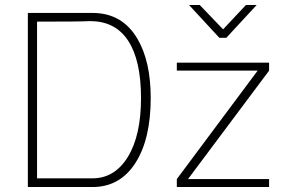

<svg xmlns="http://www.w3.org/2000/svg" viewBox="-20 -752 1144 772"><path d="M352 0H92V-700H352Q471 -700 532 -597Q586 -506 586 -358Q586 -192 524 -96Q462 0 352 0ZM352 -35Q441 -35 494 -121Q547 -207 547 -358Q547 -509 495.5 -588Q444 -667 343 -667H338Q304 -665 129 -665V-35ZM1062 0H691V-32L1016 -468H691V-500H1062V-468L736 -32H1062ZM890 -600H862L740 -732H783L877 -634L969 -732H1012Z"/></svg>

Font: Storia Sans Thin
Style: Regular
Weight: 100
Designer: Accademia di Belle Arti di Urbino and others
Foundry: Accademia di Belle Arti di Urbino and others.
Version: Version 60.001;May 25, 2020;FontCreator 12.0.0.2522 64-bit